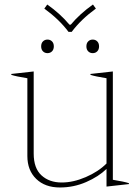

<svg xmlns="http://www.w3.org/2000/svg" viewBox="-20 -819 620 849"><path d="M176 -781 189 -799Q247 -758 287 -710H293Q333 -758 391 -799L404 -781Q338 -733 297 -678H283Q242 -733 176 -781ZM162 -614Q162 -628 170 -636Q178 -644 190 -644Q202 -644 210 -636Q218 -628 218 -614Q218 -600 210 -592Q202 -584 190 -584Q178 -584 170 -592Q162 -600 162 -614ZM390 -644Q402 -644 410 -636Q418 -628 418 -614Q418 -600 410 -592Q402 -584 390 -584Q378 -584 370 -592Q362 -600 362 -614Q362 -628 370 -636Q378 -644 390 -644ZM550 -9V-5L451 6V-72Q416 -38 361 -14Q306 10 245 10Q179 10 140 -28Q101 -66 101 -129V-473Q51 -481 30 -488V-492L129 -503V-140Q129 -75 163.5 -43.5Q198 -12 253 -12Q304 -12 359.5 -36Q415 -60 451 -96V-473Q401 -481 380 -488V-492L479 -503V-24Q529 -16 550 -9Z"/></svg>

Font: Trirong Thin
Style: Regular
Weight: 250
Designer: Katatrad Team
Foundry: CadsonDemak
Version: Version 1.001